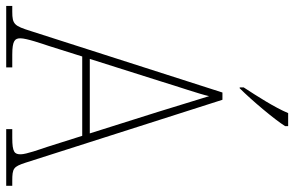

<svg xmlns="http://www.w3.org/2000/svg" viewBox="-192 -782 971 634"><g transform="rotate(90 294.0 -465.5)"><path d="M266 -784V-771H269C309 -811 372 -886 394 -921V-931H351C332 -886 296 -830 266 -784ZM-3 0H200V-20H158C111 -20 104 -29 104 -47C104 -67 122 -119 129 -140L164 -251H426L463 -134C470 -113 487 -66 487 -48C487 -28 481 -20 433 -20H404V0H591V-20H575C533 -20 528 -24 515 -63L307 -714H283L80 -81C63 -27 58 -20 16 -20H-3ZM172 -276 247 -513C262 -563 288 -638 295 -670C307 -631 328 -563 347 -501L418 -276Z"/></g></svg>

Font: Noto Serif Devanagari SemiCondensed Thin
Style: Regular
Weight: 100
Width: 4
Designer: Universal Thirst, Indian Type Foundry and the Monotype Design Team
Foundry: Monotype Imaging Inc.
Version: Version 2.004